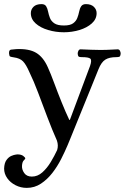

<svg xmlns="http://www.w3.org/2000/svg" viewBox="-34 -696 607 934"><path d="M96 218Q67 218 41.5 205Q16 192 1 170.5Q-14 149 -14 124Q-13 97 -2.5 82.5Q8 68 21 62.5Q34 57 43 56Q52 55 50 55Q69 55 79 62.5Q89 70 89 75Q89 77 81.5 84.5Q74 92 73 111Q72 129 84 146Q96 163 121 163Q149 163 172 142.5Q195 122 213 92Q231 62 244 34Q251 12 243 -12Q219 -66 196 -127Q173 -188 151.5 -245Q130 -302 109 -345Q93 -382 78 -397.5Q63 -413 33 -417Q20 -419 15.5 -421Q11 -423 10 -436Q9 -453 19.5 -454.5Q30 -456 45 -457Q107 -460 142 -439Q177 -418 199 -368Q213 -337 230 -291Q247 -245 266 -198Q285 -151 303 -113H306L404 -375Q414 -404 405 -411Q396 -418 366 -418Q357 -418 351 -419.5Q345 -421 344 -436Q344 -442 347.5 -449Q351 -456 358 -456Q387 -455 408 -454Q429 -453 455 -453Q473 -453 484 -453.5Q495 -454 507 -454.5Q519 -455 538 -456Q546 -456 549.5 -449Q553 -442 553 -436Q552 -421 545.5 -419.5Q539 -418 531 -418Q498 -418 478.5 -406Q459 -394 445 -359Q445 -359 434.5 -333Q424 -307 407 -265Q390 -223 371 -176.5Q352 -130 335 -88Q318 -46 307 -19Q296 8 295 10Q282 41 263.5 77.5Q245 114 220.5 145.5Q196 177 165 197.5Q134 218 96 218ZM277 -539Q237 -539 200 -550Q163 -561 139.5 -582Q116 -603 116 -632Q116 -650 129 -663Q142 -676 168 -676Q184 -676 190.5 -665.5Q197 -655 200 -639.5Q203 -624 209 -608.5Q215 -593 230.5 -582.5Q246 -572 277 -572Q307 -572 321.5 -582.5Q336 -593 342 -608.5Q348 -624 351 -639.5Q354 -655 361 -665.5Q368 -676 384 -676Q409 -676 422.5 -663Q436 -650 436 -632Q436 -603 412.5 -582Q389 -561 352.5 -550Q316 -539 277 -539Z"/></svg>

Font: Alice
Style: Regular
Weight: 400
Designer: Ksenia Yerulevich
Foundry: Cyreal (http://www.cyreal.org/)
Version: Version 2.003; ttfautohint (v1.8.3)